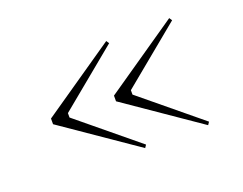

<svg xmlns="http://www.w3.org/2000/svg" viewBox="-66 -597 724 573"><g transform="rotate(-20 296.0 -310.0)"><path d="M310 -480 316 -471 129 -317V-303L316 -149L310 -140L76 -301V-319ZM510 -480 516 -471 329 -317V-303L516 -149L510 -140L276 -301V-319Z"/></g></svg>

Font: Kalnia Light
Style: Regular
Weight: 300
Designer: Frida Medrano
Foundry: Frida Medrano
Version: Version 1.105